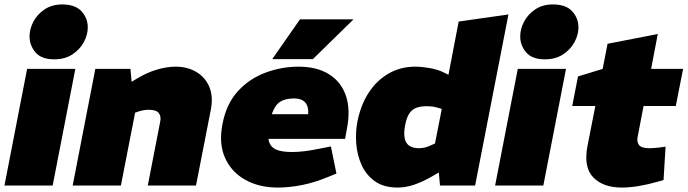

<svg xmlns="http://www.w3.org/2000/svg" viewBox="-26 -835 3094 864"><path d="M-6 0 96 -525H313L211 0ZM218 -568Q160 -568 133.5 -599.5Q107 -631 107 -671Q107 -705 124.5 -738Q142 -771 175 -793Q208 -815 254 -815Q313 -815 341 -784Q369 -753 369 -712Q369 -678 351 -645Q333 -612 299.5 -590Q266 -568 218 -568Z M301 0 403 -525H561L570 -425L525 -442L588 -480Q634 -508 679 -521.5Q724 -535 764 -535Q817 -535 857 -511.5Q897 -488 915.5 -445Q934 -402 923 -343L856 0H639L695 -288Q700 -311 688.5 -326Q677 -341 644 -341Q633 -341 623 -339.5Q613 -338 603 -335L582 -328L518 0Z M1224 9Q1140 9 1077.5 -26Q1015 -61 986.5 -125Q958 -189 975 -276Q992 -367 1044 -424Q1096 -481 1168.5 -508Q1241 -535 1317 -535Q1400 -535 1454.5 -501Q1509 -467 1530.5 -404.5Q1552 -342 1535 -255L1527 -210H1182Q1185 -188 1197.5 -175Q1210 -162 1233 -156.5Q1256 -151 1289 -151Q1314 -151 1343.5 -154.5Q1373 -158 1407 -165L1463 -176L1488 -54L1451 -39Q1391 -14 1334 -2.5Q1277 9 1224 9ZM1197 -321H1361Q1363 -358 1346.5 -375Q1330 -392 1298 -392Q1258 -392 1234.5 -377Q1211 -362 1197 -321ZM1199 -569 1324 -748H1565L1382 -569Z M1763 9Q1701 9 1661.5 -19Q1622 -47 1601.5 -92Q1581 -137 1577 -189.5Q1573 -242 1583 -291Q1598 -364 1633.5 -418.5Q1669 -473 1722.5 -504Q1776 -535 1843 -535Q1872 -535 1908.5 -528.5Q1945 -522 1973 -508L2046 -472L1978 -425L2038 -738L2262 -770L2112 0H1954L1945 -100L1921 -136L1962 -345L1941 -351Q1931 -354 1919 -355.5Q1907 -357 1893 -357Q1868 -357 1849 -350.5Q1830 -344 1817 -326Q1804 -308 1797 -271Q1790 -234 1795.5 -211Q1801 -188 1817.5 -178Q1834 -168 1860 -168Q1871 -168 1885 -171Q1899 -174 1913 -181L1933 -190L1968 -70L1918 -41Q1878 -18 1839.5 -4.5Q1801 9 1763 9Z M2202 0 2304 -525H2521L2419 0ZM2426 -568Q2368 -568 2341.5 -599.5Q2315 -631 2315 -671Q2315 -705 2332.5 -738Q2350 -771 2383 -793Q2416 -815 2462 -815Q2521 -815 2549 -784Q2577 -753 2577 -712Q2577 -678 2559 -645Q2541 -612 2507.5 -590Q2474 -568 2426 -568Z M2772 9Q2688 9 2643.5 -37Q2599 -83 2618 -180L2653 -358H2549L2575 -491L2686 -525L2708 -638L2934 -682L2904 -525H3048L3015 -358H2870L2843 -217Q2839 -197 2849.5 -182.5Q2860 -168 2897 -168Q2907 -168 2918 -169Q2929 -170 2940 -171L2969 -175L2960 -25L2936 -18Q2891 -5 2849.5 2Q2808 9 2772 9Z"/></svg>

Font: REM Black
Style: Italic
Weight: 900
Italic angle: -11°
Designer: Octavio Pardo
Foundry: Ashler Design
Version: Version 1.005;gftools[0.9.28]